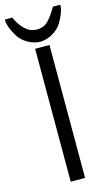

<svg xmlns="http://www.w3.org/2000/svg" viewBox="-173 -945 567 992"><g transform="rotate(-15 111.0 -448.5)"><path d="M113.8 -804.7C93.8 -805.2 77.1 -809.6 64.9 -817.4C39.6 -834.5 19 -860.8 2.9 -897.5H-36.6V-892.6C-36.6 -870.6 -25.9 -841.3 -4.4 -805.2C6.8 -786.6 23.4 -771 46.4 -757.8C67.9 -745.6 89.8 -739.3 111.3 -739.3C132.8 -739.3 154.8 -745.6 176.3 -757.8C199.2 -771 215.8 -786.6 227.1 -805.2C248.5 -841.3 259.3 -870.6 259.3 -892.6V-897.5H220.2C197.8 -857.9 176.8 -831.1 157.7 -817.4C146.5 -810.1 131.8 -805.7 113.8 -804.7ZM75.2 0H151.9V-710.9H75.2Z"/></g></svg>

Font: Tuffy
Style: Regular
Weight: 500
Designer: Thatcher Ulrich, Karoly Barta and Michael Everson
Version: Version 001.270